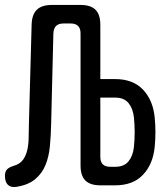

<svg xmlns="http://www.w3.org/2000/svg" viewBox="-46 -750 666 777"><path d="M170 -615 161 -249Q160 -202 156 -159Q152 -116 138 -82Q124 -48 96.5 -25Q69 -2 22 6Q-1 10 -13.5 -1.5Q-26 -13 -26 -38Q-26 -55 -18 -64Q-10 -73 10 -79Q36 -87 48 -104.5Q60 -122 65 -145.5Q70 -169 70 -196Q70 -223 71 -249L82 -650Q83 -691 103 -710.5Q123 -730 164 -730H280Q321 -730 340.5 -710.5Q360 -691 360 -650V-430H420Q492 -430 532.5 -387.5Q573 -345 580 -275Q583 -245 583 -215Q583 -185 580 -155Q573 -85 532.5 -42.5Q492 0 420 0H360Q319 0 299.5 -19.5Q280 -39 280 -80V-615Q280 -635 270 -645Q260 -655 240 -655H211Q191 -655 181 -645Q171 -635 170 -615ZM360 -115Q360 -95 370 -85Q380 -75 400 -75H420Q456 -75 474 -97Q492 -119 496 -155Q499 -185 499 -215Q499 -245 496 -275Q492 -311 474 -333Q456 -355 420 -355H360Z"/></svg>

Font: Maple Mono Normal
Style: Regular
Weight: 400
Monospace: yes
Designer: subframe7536
Version: Version 7.000